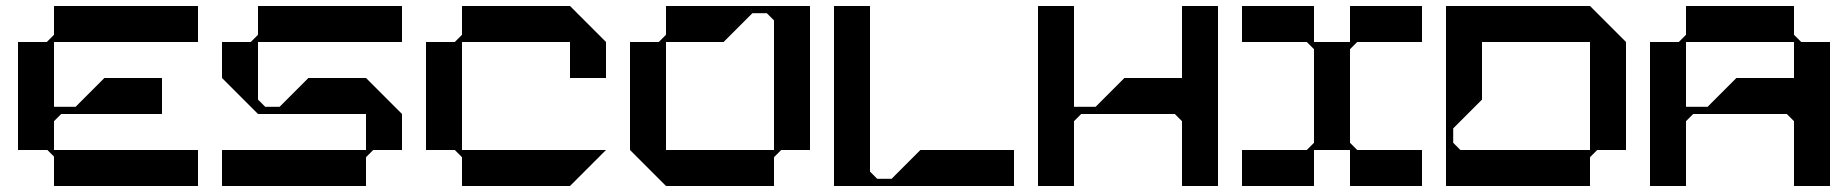

<svg xmlns="http://www.w3.org/2000/svg" viewBox="-20 -620 6160 640"><path d="M640 -480V-600H160V-504L136 -480H40V-120H138L160 -98V0H640V-120H162H160V-216L184 -240H208H252H328H520V-360H328L232 -264H160V-480Z M840 -480H1320V-600H840V-504L816 -480H720V-360L840 -240H1200V-120H720V0H1200V-96L1224 -120H1320V-240L1200 -360H1008L912 -264H864L840 -288Z M2000 -360V-480L1880 -600H1520V-504L1496 -480H1400V-120H1496L1520 -96V0H1880L2000 -120H1880H1865H1520V-480H1880V-360Z M2560 -600H2512H2468H2392H2299H2272H2200V-504L2176 -480H2080V-120L2200 0H2560V-96L2584 -120H2680V-600ZM2200 -120V-480H2272H2299H2392L2488 -576H2536L2560 -552V-120Z M3048 -120 2952 -24H2904L2880 -48V-600H2760V0H2880H2928H2972H3048H3360V-120Z M4040 -600H3920V-360H3728L3632 -264H3560V-600H3440V0H3560V-216L3584 -240H3896L3920 -216V0H4040Z M4504 -480H4720V-600H4480V-480H4360V-600H4120V-480H4336L4360 -456V-144L4336 -120H4120V0H4360V-120H4480V0H4720V-120H4504L4480 -144V-456Z M5280 -600H4800V0H5280V-96L5304 -120H5400V-480ZM5280 -120H4848L4824 -144V-192L4920 -288V-480H5280Z M5984 -480 5960 -504V-600H5600V-504L5576 -480H5480V0H5600V-216L5624 -240H5936L5960 -216V0H6080V-480ZM5960 -360H5768L5672 -264H5600V-480H5960Z"/></svg>

Font: KUBO
Style: Regular
Weight: 400
Version: Version 001.000